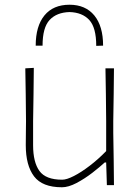

<svg xmlns="http://www.w3.org/2000/svg" viewBox="-20 -783 589 812"><path d="M242 9Q159 9 124 -37.2Q89 -83.5 89 -169Q89 -201.5 89.5 -225.5Q90 -249.5 90 -271Q89.5 -332.5 88.8 -385.2Q88 -438 87 -494L123 -496Q122.5 -439 121.8 -386.2Q121 -333.5 120 -271V-169Q120 -97 146.8 -60Q173.5 -23 243 -23Q262 -23 292.8 -38.8Q323.5 -54.5 359.2 -81.8Q395 -109 429 -144V-271Q428.5 -332.5 427.8 -385.2Q427 -438 426 -494H462Q461.5 -437 460.8 -384.8Q460 -332.5 459 -271V-221Q460 -160.5 460.8 -108.5Q461.5 -56.5 462 0H432L429 -96H423Q402.5 -77 370.5 -52.2Q338.5 -27.5 304 -9.2Q269.5 9 242 9ZM387 -589Q387 -666.5 357.5 -698.5Q328 -730.5 274 -732Q219.5 -730.5 189.8 -698.5Q160 -666.5 160 -590H131Q131 -672.5 168 -717.8Q205 -763 274 -763Q341.5 -763 378.8 -717.8Q416 -672.5 416 -590Z"/></svg>

Font: Commissioner Loud Thin
Style: Regular
Weight: 100
Designer: Kostas Bartsokas
Foundry: Kostas Bartsokas
Version: Version 1.000; ttfautohint (v1.8.3)